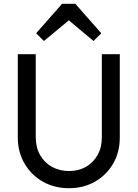

<svg xmlns="http://www.w3.org/2000/svg" viewBox="-20 -979 723 1009"><path d="M342.5 10Q265.5 10 204.6 -24.7Q143.8 -59.4 108.7 -119.9Q73.5 -180.4 73.5 -256.5V-694H167.8V-258.8Q167.8 -204.3 190.7 -164.1Q213.7 -123.8 253.4 -102Q293.1 -80.2 342.4 -80.2Q392.5 -80.2 431.2 -102Q469.9 -123.8 492.6 -164Q515.2 -204.2 515.2 -257.8V-694H609.5V-255.5Q609.5 -179.3 574.7 -119.4Q539.9 -59.5 479.7 -24.7Q419.5 10 342.5 10ZM210.8 -763.5 170 -804.2 306.2 -959H376L512.2 -804.2L471.5 -763.5L311.2 -897.8L371.8 -897Z"/></svg>

Font: Marine Company Thin
Style: Regular
Weight: 100
Designer: Rodrigo Fuenzalida
Foundry: fragTYPE
Version: Version 1.000